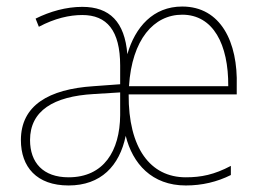

<svg xmlns="http://www.w3.org/2000/svg" viewBox="-20 -558 801 588"><path d="M538 -538C449 -538 394 -475 370 -392C362 -491 316 -537 232 -537C183 -537 133 -523 89 -501L99 -476C148 -502 193 -512 232 -512C307 -512 348 -465 348 -357V-300L266 -294C129 -285 44 -235 44 -129C44 -47 92 10 190 10C289 10 346 -50 365 -142C386 -57 445 10 549 10C599 10 645 -1 687 -22V-50C636 -23 596 -15 549 -15C440 -15 373 -105 374 -269H705V-295C709 -429 656 -538 538 -538ZM538 -513C633 -513 680 -422 679 -294H375C384 -437 451 -513 538 -513ZM267 -270 348 -275V-205C347 -96 298 -15 190 -15C112 -15 72 -60 72 -129C72 -219 144 -263 267 -270Z"/></svg>

Font: Noto Sans Georgian SemiCondensed Thin
Style: Regular
Weight: 100
Width: 4
Designer: Monotype Design Team, Akaki Razmadze
Foundry: Google LLC
Version: Version 2.005